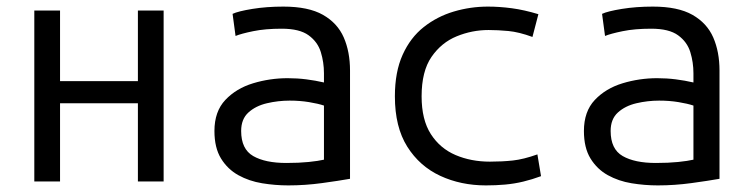

<svg xmlns="http://www.w3.org/2000/svg" viewBox="-20 -550 2280 582"><path d="M84 0V-518H162V-304H398V-518H476V0H398V-237H162V0Z M854 12Q814 12 774.5 5.5Q735 -1 702.5 -19Q670 -37 650 -69.5Q630 -102 630 -153Q630 -212 663 -247Q696 -282 747 -297.5Q798 -313 852 -313Q881 -313 908.5 -309.5Q936 -306 962 -300V-328Q962 -361 952.5 -392Q943 -423 915.5 -443Q888 -463 834 -463Q784 -463 747.5 -455.5Q711 -448 694 -441L685 -508Q702 -516 745 -523Q788 -530 839 -530Q915 -530 959 -505Q1003 -480 1022 -436.5Q1041 -393 1041 -336V-8Q1007 -2 956 5Q905 12 854 12ZM848 -56Q886 -56 915.5 -59Q945 -62 962 -66V-230Q944 -236 916.5 -240.5Q889 -245 858 -245Q823 -245 789 -237Q755 -229 733 -209Q711 -189 711 -153Q711 -98 747.5 -77Q784 -56 848 -56Z M1453 12Q1377 12 1314.5 -17Q1252 -46 1214.5 -105.5Q1177 -165 1177 -258Q1177 -332 1200.5 -384Q1224 -436 1264.5 -468Q1305 -500 1355.5 -515Q1406 -530 1459 -530Q1494 -530 1531.5 -525Q1569 -520 1612 -507L1594 -438Q1553 -453 1521 -456Q1489 -459 1461 -459Q1411 -459 1364.5 -440Q1318 -421 1288 -377.5Q1258 -334 1258 -258Q1258 -187 1286 -143.5Q1314 -100 1361 -80Q1408 -60 1465 -60Q1502 -60 1534.5 -63.5Q1567 -67 1609 -82L1620 -16Q1593 -6 1566 0.5Q1539 7 1511 9.5Q1483 12 1453 12Z M1974 12Q1934 12 1894.5 5.5Q1855 -1 1822.5 -19Q1790 -37 1770 -69.5Q1750 -102 1750 -153Q1750 -212 1783 -247Q1816 -282 1867 -297.5Q1918 -313 1972 -313Q2001 -313 2028.5 -309.5Q2056 -306 2082 -300V-328Q2082 -361 2072.5 -392Q2063 -423 2035.5 -443Q2008 -463 1954 -463Q1904 -463 1867.5 -455.5Q1831 -448 1814 -441L1805 -508Q1822 -516 1865 -523Q1908 -530 1959 -530Q2035 -530 2079 -505Q2123 -480 2142 -436.5Q2161 -393 2161 -336V-8Q2127 -2 2076 5Q2025 12 1974 12ZM1968 -56Q2006 -56 2035.5 -59Q2065 -62 2082 -66V-230Q2064 -236 2036.5 -240.5Q2009 -245 1978 -245Q1943 -245 1909 -237Q1875 -229 1853 -209Q1831 -189 1831 -153Q1831 -98 1867.5 -77Q1904 -56 1968 -56Z"/></svg>

Font: Ubuntu Sans Mono
Style: Regular
Weight: 400
Monospace: yes
Designer: Dalton Maag Ltd
Foundry: Dalton Maag Ltd
Version: Version 1.006